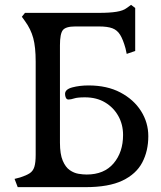

<svg xmlns="http://www.w3.org/2000/svg" viewBox="-20 -771 662 791"><path d="M53 0 40 -34 63 -40Q88 -48 102 -57Q116 -66 121.5 -83.5Q127 -101 127 -133V-517Q127 -577 117 -614Q107 -651 83 -684L70 -702L83 -718H389Q432 -718 460 -722.5Q488 -727 502 -738L520 -751L537 -738V-561L502 -549L497 -572Q487 -608 475 -627.5Q463 -647 443 -654.5Q423 -662 388 -662H290Q251 -662 239 -647Q227 -632 227 -585V-183Q227 -136 238.5 -109Q250 -82 267.5 -70Q285 -58 303.5 -55Q322 -52 337 -52Q409 -52 448 -98Q487 -144 487 -215Q487 -258 467.5 -293Q448 -328 413 -349Q378 -370 330 -370Q299 -370 285.5 -365.5Q272 -361 262 -361Q255 -361 251.5 -368Q248 -375 248 -384Q248 -403 278 -411Q308 -419 345 -419Q421 -419 476 -390Q531 -361 561 -313.5Q591 -266 591 -210Q591 -149 566 -101.5Q541 -54 484.5 -27Q428 0 332 0Z"/></svg>

Font: Gabriela
Style: Regular
Weight: 400
Designer: Eduardo Rodriguez Tunni
Foundry: Eduardo Rodriguez Tunni
Version: Version 2.001;gftools[0.9.26]